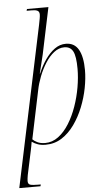

<svg xmlns="http://www.w3.org/2000/svg" viewBox="-92 -800 588 1080"><g transform="rotate(-5 201.5 -260.0)"><path d="M163 -666Q167 -686 169.5 -700Q172 -714 172 -723Q172 -739 161.5 -744.5Q151 -750 131 -750H100L103 -760H224L169 -498Q163 -473 156.5 -446.5Q150 -420 143 -392H145Q163 -435 187 -469.5Q211 -504 240 -525Q269 -546 303 -546Q352 -546 375 -505Q398 -464 398 -389Q398 -342 387.5 -288Q377 -234 356 -181.5Q335 -129 304 -85.5Q273 -42 232.5 -16Q192 10 141 10Q116 10 97.5 3.5Q79 -3 64 -14Q61 2 59.5 12.5Q58 23 55 35L26 171Q22 194 22 205Q22 222 35 226Q48 230 78 230H94L92 240H-28ZM140 0Q180 0 214 -25.5Q248 -51 274.5 -93.5Q301 -136 319.5 -188.5Q338 -241 347.5 -296Q357 -351 357 -400Q357 -471 342 -499Q327 -527 293 -527Q262 -527 235 -506Q208 -485 186 -450.5Q164 -416 148.5 -376Q133 -336 126 -300L69 -27Q77 -18 95 -9Q113 0 140 0Z"/></g></svg>

Font: Noto Serif Display Condensed ExtraLight
Style: Italic
Weight: 200
Width: 3
Italic angle: -12°
Designer: Monotype Design Team
Foundry: Monotype Imaging Inc.
Version: Version 2.009